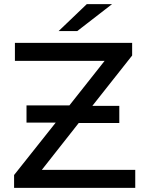

<svg xmlns="http://www.w3.org/2000/svg" viewBox="-20 -907 707 927"><path d="M633 -87V0H48V-62L249 -315H108V-398H315L485 -613H52V-700H618V-639L426 -396H556V-313H360L182 -87ZM399 -887H521L353 -757H263Z"/></svg>

Font: Montserrat Alternates Medium
Style: Regular
Weight: 500
Designer: Julieta Ulanovsky
Foundry: Julieta Ulanovsky
Version: Version 7.200